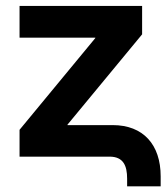

<svg xmlns="http://www.w3.org/2000/svg" viewBox="-20 -536 570 657"><path d="M415 75.2V101.6H529.8V67.4C529.8 -41 470.2 -107.9 365.7 -107.9H210.9V-109.4L466.3 -418.5V-515.6H46.9V-407.2H306.2V-405.8L46.9 -91.8V0H355C401.9 0 415 30.8 415 75.2Z"/></svg>

Font: Raveo Display Display SemiBold
Style: Regular
Weight: 600
Designer: Jakub Foglar, Rasmus Andersson (Inter)
Foundry: Jakubfoglar.com
Version: Version 1.100;Glyphs 3.2.3 (3260)